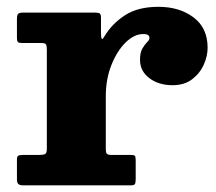

<svg xmlns="http://www.w3.org/2000/svg" viewBox="-20 -558 650 578"><path d="M121 -407.5V-109.5Q121 -97.5 116 -94.5Q111 -91.5 98 -91.5H48.5Q38.5 -91.5 34.8 -89.2Q31 -87 31 -77V-18.5Q31 -7.5 35.5 -3.8Q40 0 50.5 0H373.5Q384 0 386.2 -4Q388.5 -8 388.5 -19V-75Q388.5 -85 386.5 -88.2Q384.5 -91.5 375 -91.5H317.5Q305.5 -91.5 302 -94.8Q298.5 -98 298.5 -110V-268.5Q298.5 -320 315.5 -362.5Q332.5 -405 358.2 -430.2Q384 -455.5 411 -455.5Q422 -455.5 426 -452.2Q430 -449 430 -444Q430 -438 423 -431.2Q416 -424.5 408.8 -412.2Q401.5 -400 401.5 -378Q401.5 -344 429.5 -322.8Q457.5 -301.5 499.5 -301.5Q535 -301.5 558.5 -319.5Q582 -337.5 593.5 -363.5Q605 -389.5 605 -414Q605 -474 562.5 -505.8Q520 -537.5 457 -537.5Q395 -537.5 355.8 -511.8Q316.5 -486 294 -448Q288.5 -438 286.2 -441.5Q284 -445 284 -460.5V-504Q284 -514.5 280.5 -517.2Q277 -520 267.5 -520H49Q38 -520 34.5 -516.2Q31 -512.5 31 -500.5V-445Q31 -434 34 -431.2Q37 -428.5 48 -428.5H103.5Q116 -428.5 118.5 -424.2Q121 -420 121 -407.5Z"/></svg>

Font: Besley ExtraBold
Style: Regular
Weight: 800
Designer: Owen Earl
Foundry: indestructible type*
Version: Version 2.001